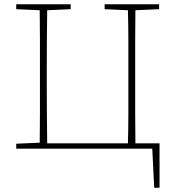

<svg xmlns="http://www.w3.org/2000/svg" viewBox="-20 -696 813 899"><path d="M470 -653V-676H725V-653L614 -648Q613 -580 613 -510.5Q613 -441 613 -370V-307Q613 -236 613 -165.5Q613 -95 614 -25H727V183H702L693 0H56V-23L166 -28Q167 -97 167 -167Q167 -237 167 -307V-370Q167 -441 167 -510Q167 -579 166 -648L56 -653V-676H311V-653L201 -648Q200 -580 199.5 -510.5Q199 -441 199 -370V-307Q199 -236 199.5 -165.5Q200 -95 201 -25H579Q581 -95 581 -165.5Q581 -236 581 -307V-370Q581 -441 581 -510Q581 -579 579 -648Z"/></svg>

Font: Source Serif 4 SmText ExtraLight
Style: Regular
Weight: 200
Designer: Frank Grießhammer
Foundry: Adobe
Version: Version 4.005;hotconv 1.1.0;makeotfexe 2.6.0